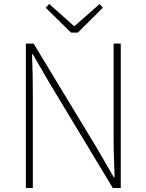

<svg xmlns="http://www.w3.org/2000/svg" viewBox="-20 -945 736 965"><path d="M110 -726H149L469 -197L552 -54H556Q554 -107 552.5 -157.5Q551 -208 551 -259V-726H587V0H547L228 -529L145 -672H141Q143 -621 144 -573Q145 -525 145 -473V0H110ZM227 -925 351 -815H356L481 -925L497 -906L371 -781H337L210 -906Z"/></svg>

Font: Kinto Sans Thin
Style: Regular
Weight: 100
Designer: Authors: Ryoko NISHIZUKA  (kana & ideographs); Paul D. Hunt (Latin, Greek & Cyrillic); Wenlong ZHANG  (bopomofo); Sandol
Foundry: Adobe Systems Incorporated, ookami Inc.
Version: Version 0.001